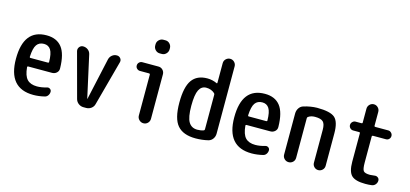

<svg xmlns="http://www.w3.org/2000/svg" viewBox="-65 -1224 3629 1699"><g transform="rotate(15 1750.0 -375.0)"><path d="M254.9 -451.2Q210.9 -451.2 188.5 -419.9Q166 -388.7 162.1 -308.6Q162.1 -299.8 169.9 -299.8H330.1Q338.9 -299.8 338.9 -307.6Q337.9 -385.7 316.9 -418.5Q295.9 -451.2 254.9 -451.2ZM278.3 9.8Q47.9 9.8 47.9 -260.3Q47.9 -530.3 257.8 -530.3Q350.6 -530.3 397.9 -470.2Q445.3 -410.2 447.3 -278.3Q448.2 -253.9 430.7 -237.8Q413.1 -221.7 388.7 -221.7H169.9Q162.1 -221.7 162.1 -213.9Q168.9 -135.7 199.7 -103.5Q230.5 -71.3 290 -71.3Q332 -71.3 380.9 -85.9Q394.5 -89.8 407.2 -81.1Q419.9 -72.3 419.9 -56.6Q419.9 -38.1 409.2 -22.5Q398.4 -6.8 379.9 -2.9Q327.1 9.8 278.3 9.8Z M663.1 -54.7 552.7 -464.8Q547.9 -486.3 561 -502.9Q574.2 -519.5 594.7 -519.5Q620.1 -519.5 639.6 -504.4Q659.2 -489.3 664.1 -464.8L749 -81.1Q749 -80.1 750 -80.1Q751 -80.1 751 -81.1L835.9 -465.8Q841.8 -489.3 860.4 -504.4Q878.9 -519.5 903.3 -519.5Q924.8 -519.5 937.5 -503.4Q950.2 -487.3 944.3 -466.8L833 -54.7Q827.1 -30.3 806.6 -15.1Q786.1 0 760.7 0H735.4Q710.9 0 690.4 -15.1Q669.9 -30.3 663.1 -54.7Z M1135.7 -439.5Q1120.1 -439.5 1107.9 -450.7Q1095.7 -461.9 1095.7 -479Q1095.7 -496.1 1107.9 -507.8Q1120.1 -519.5 1135.7 -519.5H1284.2Q1307.6 -519.5 1323.7 -502.9Q1339.8 -486.3 1339.8 -462.9V-55.7Q1339.8 -32.2 1323.7 -16.1Q1307.6 0 1284.7 0Q1261.7 0 1245.1 -16.6Q1228.5 -33.2 1228.5 -55.7V-429.7Q1228.5 -438.5 1219.7 -439.5ZM1284.2 -759.8Q1307.6 -759.8 1323.7 -742.7Q1339.8 -725.6 1339.8 -703.1V-692.4Q1339.8 -668.9 1323.2 -651.9Q1306.6 -634.8 1284.2 -634.8H1264.6Q1241.2 -634.8 1224.6 -651.9Q1208 -668.9 1208 -692.4V-703.1Q1208 -726.6 1225.1 -743.2Q1242.2 -759.8 1264.6 -759.8Z M1742.2 -448.2Q1698.2 -448.2 1676.3 -405.3Q1654.3 -362.3 1654.3 -259.8Q1654.3 -153.3 1680.7 -110.8Q1707 -68.4 1759.8 -68.4Q1792 -68.4 1818.4 -78.1Q1825.2 -81.1 1825.2 -89.8V-406.2Q1825.2 -414.1 1819.3 -419.9Q1788.1 -448.2 1742.2 -448.2ZM1764.6 9.8Q1650.4 9.8 1597.7 -51.8Q1544.9 -113.3 1544.9 -259.8Q1544.9 -403.3 1590.3 -466.8Q1635.7 -530.3 1730.5 -530.3Q1776.4 -530.3 1818.4 -510.7Q1825.2 -507.8 1825.2 -515.6V-695.3Q1825.2 -718.8 1841.8 -734.4Q1858.4 -750 1880.4 -750Q1902.3 -750 1918.5 -733.9Q1934.6 -717.8 1934.6 -695.3V-79.1Q1934.6 -52.7 1919.9 -31.7Q1905.3 -10.7 1880.9 -3.9Q1824.2 9.8 1764.6 9.8Z M2254.9 -451.2Q2210.9 -451.2 2188.5 -419.9Q2166 -388.7 2162.1 -308.6Q2162.1 -299.8 2169.9 -299.8H2330.1Q2338.9 -299.8 2338.9 -307.6Q2337.9 -385.7 2316.9 -418.5Q2295.9 -451.2 2254.9 -451.2ZM2278.3 9.8Q2047.9 9.8 2047.9 -260.3Q2047.9 -530.3 2257.8 -530.3Q2350.6 -530.3 2397.9 -470.2Q2445.3 -410.2 2447.3 -278.3Q2448.2 -253.9 2430.7 -237.8Q2413.1 -221.7 2388.7 -221.7H2169.9Q2162.1 -221.7 2162.1 -213.9Q2168.9 -135.7 2199.7 -103.5Q2230.5 -71.3 2290 -71.3Q2332 -71.3 2380.9 -85.9Q2394.5 -89.8 2407.2 -81.1Q2419.9 -72.3 2419.9 -56.6Q2419.9 -38.1 2409.2 -22.5Q2398.4 -6.8 2379.9 -2.9Q2327.1 9.8 2278.3 9.8Z M2559.6 -54.7V-430.7Q2559.6 -458 2573.7 -480Q2587.9 -502 2612.3 -509.8Q2675.8 -529.3 2735.4 -530.3Q2857.4 -530.3 2898.9 -493.2Q2940.4 -456.1 2940.4 -349.6V-53.7Q2940.4 -31.2 2924.3 -15.6Q2908.2 0 2886.2 0Q2864.3 0 2848.6 -15.6Q2833 -31.2 2833 -53.7V-355.5Q2833 -408.2 2812.5 -428.2Q2792 -448.2 2738.3 -448.2Q2701.2 -448.2 2676.8 -430.7Q2669.9 -426.8 2669.9 -417V-54.7Q2669.9 -31.2 2653.8 -15.6Q2637.7 0 2614.7 0Q2591.8 0 2575.7 -16.1Q2559.6 -32.2 2559.6 -54.7Z M3094.7 -418.9Q3078.1 -418.9 3066.4 -430.7Q3054.7 -442.4 3054.7 -459Q3054.7 -475.6 3066.9 -487.8Q3079.1 -500 3094.7 -500H3149.4Q3158.2 -500 3158.2 -507.8V-634.8Q3158.2 -658.2 3174.3 -674.3Q3190.4 -690.4 3212.4 -690.4Q3234.4 -690.4 3250.5 -674.3Q3266.6 -658.2 3266.6 -634.8V-507.8Q3266.6 -500 3276.4 -500H3394.5Q3410.2 -500 3422.4 -487.8Q3434.6 -475.6 3434.6 -459Q3434.6 -442.4 3423.3 -430.7Q3412.1 -418.9 3394.5 -418.9H3276.4Q3267.6 -418.9 3266.6 -410.2V-169.9Q3266.6 -111.3 3279.8 -94.7Q3293 -78.1 3339.8 -78.1Q3352.5 -78.1 3380.9 -82Q3397.5 -85 3411.1 -75.2Q3424.8 -65.4 3424.8 -47.9Q3424.8 -28.3 3412.1 -12.7Q3399.4 2.9 3379.9 5.9Q3354.5 9.8 3320.3 9.8Q3229.5 9.8 3193.8 -23.9Q3158.2 -57.6 3158.2 -150.4V-410.2Q3158.2 -418.9 3149.4 -418.9Z"/></g></svg>

Font: Rounded Mgen+ 1mn medium
Style: Regular
Weight: 500
Designer: [Source Han Sans]
Ryoko NISHIZUKA  (kana & ideographs); Paul D. Hunt (Latin, Greek & Cyrillic); Wenlong ZHANG  (bopomofo
Version: Version 1.059.20150602